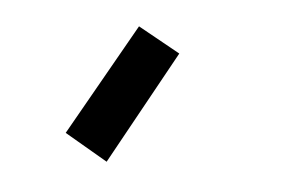

<svg xmlns="http://www.w3.org/2000/svg" viewBox="-29 -88 357 244"><g transform="rotate(5 150.0 33.5)"><path d="M114 121 59 89 140 -54 194 -24Z"/></g></svg>

Font: Milkman
Style: Regular
Weight: 300
Designer: Giulia Boggio / Martin Desinde
Version: Version 1.000